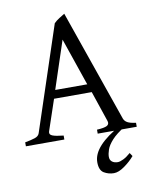

<svg xmlns="http://www.w3.org/2000/svg" viewBox="-93 -712 783 998"><g transform="rotate(-10 298.0 -213.5)"><path d="M187 -218 132 -55Q127 -39 145 -32Q163 -25 203 -21V0H0V-21Q33 -27 52.5 -33.5Q72 -40 77 -55L259 -604Q271 -616 287.5 -626.5Q304 -637 316 -644L521 -55Q526 -41 540 -33Q554 -25 585 -21V0H379V-21Q417 -23 431.5 -30.5Q446 -38 441 -55L386 -218ZM370 -262 284 -513 201 -262ZM537 146Q515 172 483.5 194.5Q452 217 427 217Q399 217 375 203Q351 189 351 146Q351 103 389.5 61Q428 19 502 -21L524 -12Q477 17 453.5 43Q430 69 422.5 91Q415 113 415 129Q415 146 426.5 155Q438 164 457 164Q468 164 486.5 155Q505 146 525 128Z"/></g></svg>

Font: ChillKai
Style: Regular
Weight: 400
Designer: ChillType
Foundry: 寒蝉字型
Version: Version 2.000